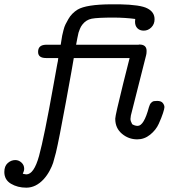

<svg xmlns="http://www.w3.org/2000/svg" viewBox="-36 -636 776 883"><path d="M-16.1 154.8Q-16.1 127.9 -0.5 114Q15.1 100.1 34.2 100.1Q50.3 100.1 62.7 111.6Q75.2 123 75.2 140.1Q75.2 149.9 68.8 163.1Q70.8 163.1 76.4 164.6Q82 166 85 166Q120.1 166 143.6 81.1Q167 -3.9 210 -245.1Q221.2 -307.1 227.1 -339.8Q231 -356 231.9 -369.1H175.8Q138.7 -369.1 139.2 -397.9Q139.2 -428.7 173.8 -430.2H243.2Q244.1 -433.1 246.1 -448.5Q248 -463.9 250 -472.4Q252 -481 255.9 -497.1Q259.8 -513.2 265.4 -524.2Q271 -535.2 278.6 -548.6Q286.1 -562 297.1 -573Q308.1 -584 320.8 -591.8Q360.8 -615.7 476.1 -616.2H514.2Q610.4 -614.3 642.1 -597.2Q675.3 -580.1 674.8 -546.9Q674.8 -524.9 659.9 -510Q645 -495.1 625 -495.1Q606.9 -495.1 595.9 -506.1Q585 -517.1 585 -536.1Q585 -543.9 585.9 -548.8Q542 -554.7 488.8 -555.2Q411.6 -555.2 385.7 -550Q359.9 -544.9 342.8 -522.9Q335.9 -514.2 331.5 -503.2Q327.1 -492.2 325.2 -486.1Q323.2 -480 319.6 -460Q315.9 -439.9 314 -430.2H596.2H600.1Q603 -431.2 605 -431.2Q638.2 -431.2 638.2 -401.9Q638.2 -389.6 636.2 -382.8L565.9 -105Q564 -92.8 564 -88.9Q564 -79.1 571.8 -64.9Q584 -57.1 597.2 -57.1Q626 -57.1 648.9 -143.1Q652.8 -157.2 659.4 -163.6Q666 -169.9 671.4 -170.9Q676.8 -171.9 687 -171.9Q705.1 -171.9 712.6 -162.4Q720.2 -152.8 720.2 -143.1Q720.2 -136.2 713.6 -115.7Q707 -95.2 694.1 -66.7Q681.2 -38.1 654.5 -16.6Q627.9 4.9 595.2 4.9Q555.2 4.9 524.7 -21Q494.1 -46.9 494.1 -88.9Q494.1 -89.8 494.1 -90.8Q494.1 -105 530.8 -252.9Q547.9 -322.8 560.1 -369.1H303.2V-368.2Q299.3 -342.3 267.1 -166.7Q234.9 8.8 221.2 65.9Q213.4 96.7 208.3 112.8Q203.1 128.9 192.1 149.4Q181.2 169.9 165 188Q128.9 227.1 85 227.1Q44.9 227.1 14.4 209Q-16.1 190.9 -16.1 154.8Z"/></svg>

Font: CMU Typewriter Text Variable Width
Style: Italic
Weight: 500
Italic angle: -14.04°
Version: Version 0.7.0